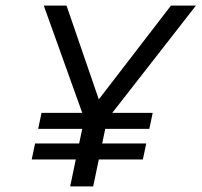

<svg xmlns="http://www.w3.org/2000/svg" viewBox="-20 -664 718 684"><path d="M230 0 250 -96H93L105 -153H262L273 -205H116L128 -262H273L136 -644H217L332 -310L589 -644H678L380 -262H524L512 -205H355L344 -153H501L489 -96H332L312 0Z"/></svg>

Font: Kanit Light
Style: Italic
Weight: 300
Italic angle: -12°
Designer: Katatrad Team
Foundry: CadsonDemak
Version: Version 2.000; ttfautohint (v1.8.3)